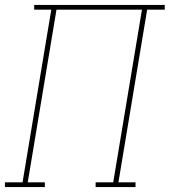

<svg xmlns="http://www.w3.org/2000/svg" viewBox="-38 -755 685 775"><path d="M-18 0V-19H53L169 -716H100V-735H627V-716H556L440 -19H509V0H348V-19H419L535 -716H190L74 -19H143V0Z"/></svg>

Font: Iosevka Slab ThExObl
Style: Regular
Weight: 100
Width: 7
Italic angle: -9°
Monospace: yes
Designer: Belleve Invis
Foundry: Belleve Invis
Version: Version 11.1.1; ttfautohint (v1.8.3)